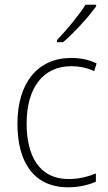

<svg xmlns="http://www.w3.org/2000/svg" viewBox="-20 -785 457 815"><path d="M388 -758V-765H343C314 -719 264 -659 222 -615V-606H248C295 -646 356 -713 388 -758ZM269 10C315 10 357 0 387 -14V-49C352 -34 312 -25 271 -25C146 -25 93 -124 93 -261C93 -413 164 -504 282 -504C314 -504 348 -498 380 -483L390 -516C359 -531 324 -539 282 -539C141 -539 54 -434 54 -260C54 -96 124 10 269 10Z"/></svg>

Font: Noto Sans Lao UI SemCond ExtLt
Style: Regular
Weight: 200
Width: 4
Designer: Monotype Design Team
Foundry: Monotype Imaging Inc.
Version: Version 2.000